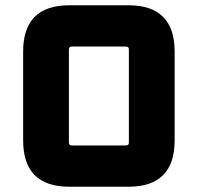

<svg xmlns="http://www.w3.org/2000/svg" viewBox="-20 -710 752 730"><path d="M68 -176V-514Q68 -690 244 -690H468Q644 -690 644 -514V-176Q644 0 468 0H244Q68 0 68 -176ZM242 -168Q242 -157 253 -157H459Q470 -157 470 -168V-522Q470 -533 459 -533H253Q242 -533 242 -522Z"/></svg>

Font: Oxanium ExtraLight ExtraBold
Style: Regular
Weight: 800
Version: Version 2.000